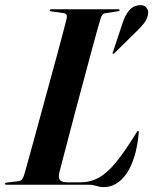

<svg xmlns="http://www.w3.org/2000/svg" viewBox="-32 -737 611 766"><path d="M322 0H-6.5Q-9 0 -10.5 -0.8Q-12 -1.5 -12 -3.5Q-12 -6 -10.2 -7Q-8.5 -8 -5.5 -8.5L41 -14Q50.5 -15 55.5 -21.2Q60.5 -27.5 64 -38Q69.5 -57 80.2 -95.5Q91 -134 105 -185.5Q119 -237 134.8 -294.5Q150.5 -352 166.2 -409.5Q182 -467 195.8 -518Q209.5 -569 219.5 -607Q229.5 -645 234 -663Q236 -674 232.8 -679Q229.5 -684 219.5 -685L173 -691.5Q169 -692 167.8 -693Q166.5 -694 166.5 -696Q166.5 -698 168 -699Q169.5 -700 172.5 -700H440Q442.5 -700 443.8 -699.2Q445 -698.5 445 -697Q445 -695 443.8 -693.8Q442.5 -692.5 438.5 -692L389 -684.5Q381.5 -683.5 376.8 -678Q372 -672.5 369 -662Q363.5 -644.5 353.2 -607Q343 -569.5 329.5 -519.5Q316 -469.5 300.8 -413Q285.5 -356.5 270.5 -300Q255.5 -243.5 242.5 -193.2Q229.5 -143 219.5 -105.5Q209.5 -68 205 -50Q199.5 -27 207.5 -18.2Q215.5 -9.5 240.5 -9.5H287.5Q328 -9.5 361.8 -28Q395.5 -46.5 430.8 -89.5Q466 -132.5 511.5 -206.5Q514 -211 515.5 -212.8Q517 -214.5 518.5 -214.5Q520.5 -214.5 521.2 -212.8Q522 -211 521.5 -207Q516.5 -151.5 503.5 -110.5Q490.5 -69.5 471.8 -43Q453 -16.5 430.2 -3.5Q407.5 9.5 382 9.5Q371.5 9.5 362.2 7.2Q353 5 343.5 2.5Q334 0 322 0ZM457 -645Q467 -676 482.5 -694.5Q498 -713 518 -715.5Q540 -719.5 550.2 -708.5Q560.5 -697.5 559 -683.5Q557 -664 544.5 -647Q532 -630 516 -615L424 -524.5Q422.5 -523 421 -522.5Q419.5 -522 418 -522.5Q416.5 -524 417.2 -525.5Q418 -527 418.5 -529Z"/></svg>

Font: Fraunces 120pt SemiBold
Style: Italic
Weight: 600
Italic angle: -16°
Version: Version 1.000;[b76b70a41]